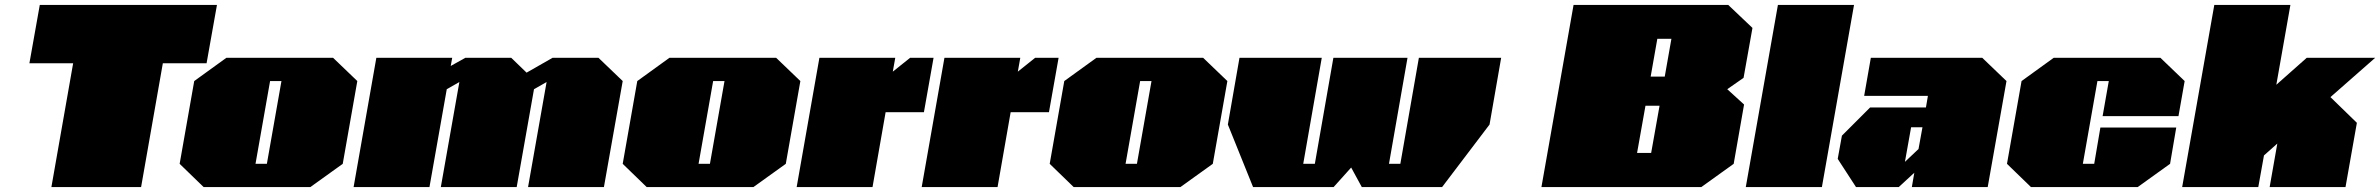

<svg xmlns="http://www.w3.org/2000/svg" viewBox="-20 -757 9632 777"><path d="M188 0 276 -501H99L141 -737H858L816 -501H639L551 0Z M804 0 707 -94 766 -429 896 -523H1328L1426 -429L1367 -94L1236 0ZM1014 -94H1060L1119 -429H1073Z M1411 0 1503 -523H1810L1804 -490L1863 -523H2049L2111 -463L2216 -523H2402L2500 -429L2424 0H2117L2192 -425L2141 -396L2071 0H1764L1839 -425L1788 -396L1718 0Z M2597 0 2500 -94 2559 -429 2689 -523H3121L3219 -429L3160 -94L3029 0ZM2807 -94H2853L2912 -429H2866Z M3204 0 3296 -523H3603L3593 -467L3663 -523H3758L3719 -303H3564L3511 0Z M3710 0 3802 -523H4109L4099 -467L4169 -523H4264L4225 -303H4070L4017 0Z M4325 0 4228 -94 4287 -429 4417 -523H4849L4947 -429L4888 -94L4757 0ZM4535 -94H4581L4640 -429H4594Z M5051 0 4949 -253 4996 -523H5329L5254 -94H5301L5376 -523H5676L5601 -94H5647L5722 -523H6055L6008 -253L5816 0H5491L5448 -79L5377 0Z M6218 0 6348 -737H6974L7072 -644L7036 -442L6970 -396L7038 -334L6996 -94L6865 0ZM6660 -447H6717L6744 -600H6687ZM6605 -138H6662L6696 -329H6639Z M7045 0 7175 -737H7483L7353 0Z M7491 0 7417 -114 7434 -208 7548 -322H7774L7782 -369H7524L7551 -523H8002L8100 -429L8024 0H7717L7727 -58L7664 0ZM7689 -102 7744 -154 7760 -242H7714Z M8199 0 8102 -94 8161 -429 8291 -523H8723L8821 -429L8796 -287H8489L8514 -429H8468L8409 -94H8455L8480 -241H8787L8762 -94L8631 0Z M8811 0 8941 -737H9249L9192 -414L9315 -523H9592L9411 -364L9518 -260L9472 0H9165L9196 -176L9142 -128L9119 0Z"/></svg>

Font: Tomorrow Black
Style: Italic
Weight: 900
Italic angle: -10°
Designer: Tony de Marco, Monica Rizzolli
Foundry: Just in Type
Version: Version 2.002